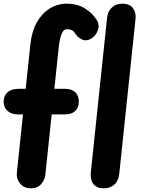

<svg xmlns="http://www.w3.org/2000/svg" viewBox="-26 -1024 768 1044"><path d="M142 0Q105 0 83.5 -26Q62 -52 65.5 -83L99 -402H73.5Q36.5 -402 15.2 -420.5Q-6 -439 -6 -471Q-6 -504 15.2 -522.5Q36.5 -541 73.5 -541H113.5L139.5 -785.5Q147 -854 174.5 -902.8Q202 -951.5 244.5 -977.8Q287 -1004 337.5 -1004Q392 -1004 433.2 -979.8Q474.5 -955.5 500 -915.5Q516.5 -889.5 505.8 -859Q495 -828.5 470 -814Q443.5 -798.5 420.2 -809.2Q397 -820 384 -840Q374.5 -856 363.5 -860.5Q352.5 -865 336 -865Q319.5 -865 309 -839.5Q298.5 -814 293 -763.5L269.5 -541H328Q363.5 -541 383 -522.5Q402.5 -504 402.5 -471Q402.5 -439 383 -420.5Q363.5 -402 328 -402H255L220.5 -73Q218 -47.5 198.5 -23.8Q179 0 142 0ZM539.5 0Q500.5 0 482 -23.2Q463.5 -46.5 468 -88.5L556.5 -930Q560 -961 581.8 -982.5Q603.5 -1004 638.5 -1004Q679.5 -1004 697 -979.8Q714.5 -955.5 711 -922L622.5 -79.5Q618.5 -40.5 595.5 -20.2Q572.5 0 539.5 0Z"/></svg>

Font: Edu SA Hand Cursive
Style: Regular
Weight: 400
Designer: Tina and Corey Anderson, Eben Sorkin, Mirko Velimirovic
Foundry: Google for Education
Version: Version 2.000